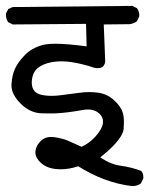

<svg xmlns="http://www.w3.org/2000/svg" viewBox="-20 -574 540 646"><path d="M167 -426.8Q139.2 -426.8 123 -422.4Q85.9 -412.1 63.2 -388.4Q40.5 -364.7 30.5 -343Q20.5 -321.3 18.6 -289.6Q18.6 -288.1 18.6 -286.1Q18.6 -256.3 49.3 -225.6Q80.1 -194.8 117.7 -192.9Q132.8 -192.4 140.9 -192.4Q148.9 -192.4 152.8 -192.4Q156.7 -192.4 161.9 -192.4Q167 -192.4 171.9 -192.9Q208 -194.8 259.3 -204.1Q268.1 -205.6 275.9 -205.6Q301.8 -205.6 317.4 -188.5Q326.7 -177.7 326.7 -164.6Q326.7 -149.4 313.5 -130.4Q290.5 -97.2 256.3 -81.1L254.4 -80.1Q231.9 -89.8 212.6 -98.9Q193.4 -107.9 164.1 -112.3Q157.7 -113.3 151.4 -113.3Q132.3 -113.3 118.7 -101.1Q101.6 -85.9 99.1 -64.9Q99.1 -63 99.1 -61Q99.1 -43 117.2 -26.4Q138.2 -7.3 172.4 -4.9Q178.2 -4.4 184.1 -4.4Q212.9 -4.4 243.2 -14.6Q286.6 12.7 331.5 29.5Q376.5 46.4 424.8 52.2Q441.9 52.2 454.1 43L461.9 26.9Q462.4 24.9 462.4 22.5Q462.4 9.3 455.1 1Q422.9 -11.2 387.7 -16.1Q352.5 -21 322.3 -41.5L317.4 -44.4Q343.3 -65.4 356.9 -79.1Q370.6 -92.8 378.4 -103.5Q394.5 -124.5 396 -139.6Q397 -151.9 397 -162.6Q397 -181.6 393.1 -194.8Q387.2 -215.3 363.8 -236.8Q340.3 -258.3 309.6 -262.2Q294.4 -264.2 279.8 -264.2Q263.2 -264.2 246.6 -261.7Q214.8 -257.3 178.2 -252.9Q164.6 -251.5 153.8 -251.5Q131.3 -251.5 114.3 -256.3Q104 -259.8 97.7 -265.6Q86.9 -276.9 86.9 -295.4Q86.9 -296.4 86.9 -297.4Q87.9 -328.1 105.7 -343.8Q123.5 -359.4 155.8 -365.2Q170.9 -367.7 186.5 -367.7Q218.3 -367.7 262.2 -356.4Q279.8 -352.1 296.4 -346.2Q303.2 -344.7 309.1 -344.7Q320.8 -344.7 326.7 -350.6Q332.5 -356.4 334 -367.2L329.1 -491.7L417 -492.7Q429.2 -494.6 440.4 -502L448.2 -518.1Q448.7 -520 448.7 -523.9Q448.7 -527.8 447 -533.9Q445.3 -540 440.9 -546.4L425.3 -554.2L22.9 -550.3L7.8 -543.5L0 -528.3Q0 -526.9 0 -522.7Q0 -518.6 1.7 -512Q3.4 -505.4 7.3 -499.5L22.9 -491.7L269.5 -493.7L271.5 -418Q205.1 -426.8 167 -426.8Z"/></svg>

Font: Bakudai
Style: Light
Weight: 300
Version: Version 1.48